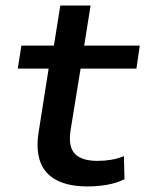

<svg xmlns="http://www.w3.org/2000/svg" viewBox="-20 -662 523 691"><path d="M295 9Q227 9 184 -13.5Q141 -36 125 -79.5Q109 -123 119 -186L155 -415H44L57 -498H174L197 -642H306L283 -498H483L471 -415H270L234 -193Q225 -134 249.5 -108.5Q274 -83 331 -83Q356 -83 380 -87Q404 -91 426 -100L428 -17Q400 -3 365.5 3Q331 9 295 9Z"/></svg>

Font: Nunito Sans 7pt SemiExpanded SemiBold
Style: Italic
Weight: 600
Width: 6
Italic angle: -9°
Designer: Vernon Adams
Foundry: Vernon Adams
Version: Version 3.101;gftools[0.9.27]